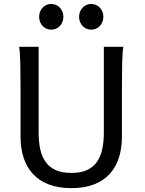

<svg xmlns="http://www.w3.org/2000/svg" viewBox="-20 -953 743 985"><path d="M612.8 -712.9Q607.9 -683.6 606.7 -630.1Q605.5 -576.7 605.5 -500.5V-251.5Q605.5 -191.9 589.8 -143.3Q574.2 -94.7 542.2 -60.1Q510.3 -25.4 461.4 -6.6Q412.6 12.2 346.7 12.2Q279.8 12.2 230.7 -6.6Q181.6 -25.4 149.4 -60.1Q117.2 -94.7 101.3 -143.3Q85.4 -191.9 85.4 -251.5V-500.5Q85.4 -572.8 84.2 -628.2Q83 -683.6 78.1 -712.9H178.2V-273.4Q178.2 -225.6 186.5 -187.3Q194.8 -148.9 214.4 -121.8Q233.9 -94.7 266.1 -80.3Q298.3 -65.9 346.7 -65.9Q394 -65.9 425.8 -80.3Q457.5 -94.7 476.8 -121.8Q496.1 -148.9 504.4 -187.3Q512.7 -225.6 512.7 -273.4V-712.9H612.8ZM385.7 -866.7Q385.7 -880.4 390.4 -892.3Q395 -904.3 403.3 -913.3Q411.6 -922.4 422.9 -927.5Q434.1 -932.6 447.8 -932.6Q461.4 -932.6 472.9 -927.5Q484.4 -922.4 492.7 -913.3Q501 -904.3 505.6 -892.3Q510.3 -880.4 510.3 -866.7Q510.3 -853 505.6 -841.1Q501 -829.1 492.7 -820.1Q484.4 -811 472.9 -805.9Q461.4 -800.8 447.8 -800.8Q434.1 -800.8 422.9 -805.9Q411.6 -811 403.3 -820.1Q395 -829.1 390.4 -841.1Q385.7 -853 385.7 -866.7ZM180.7 -866.7Q180.7 -880.4 185.3 -892.3Q189.9 -904.3 198.2 -913.3Q206.5 -922.4 217.8 -927.5Q229 -932.6 242.7 -932.6Q256.3 -932.6 267.8 -927.5Q279.3 -922.4 287.6 -913.3Q295.9 -904.3 300.5 -892.3Q305.2 -880.4 305.2 -866.7Q305.2 -853 300.5 -841.1Q295.9 -829.1 287.6 -820.1Q279.3 -811 267.8 -805.9Q256.3 -800.8 242.7 -800.8Q229 -800.8 217.8 -805.9Q206.5 -811 198.2 -820.1Q189.9 -829.1 185.3 -841.1Q180.7 -853 180.7 -866.7Z"/></svg>

Font: Andika DR AuSIL
Style: Regular
Weight: 400
Designer: Annie Olsen & Victor Gaultney
Foundry: SIL International
Version: Version 0.003